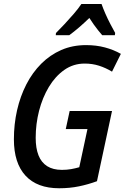

<svg xmlns="http://www.w3.org/2000/svg" viewBox="-20 -956 640 985"><path d="M283.7 9.8Q170.4 9.8 110.8 -54.9Q51.3 -119.6 51.3 -241.2Q51.3 -318.8 67.6 -390.6Q84 -462.4 115.2 -523.2Q146.5 -584 191.7 -629.2Q236.8 -674.3 294.4 -699.5Q352.1 -724.6 421.4 -724.6Q474.1 -724.6 518.6 -712.6Q563 -700.7 600.1 -679.7L554.7 -588.4Q522.5 -607.9 488 -618.9Q453.6 -629.9 414.6 -629.9Q356.4 -629.9 310.1 -597.4Q263.7 -564.9 230.7 -510Q197.8 -455.1 180.4 -387.5Q163.1 -319.8 163.1 -249Q163.1 -195.8 177.5 -159.2Q191.9 -122.6 221.9 -103.5Q252 -84.5 297.9 -84.5Q323.2 -84.5 345 -88.4Q366.7 -92.3 386.7 -98.1L428.7 -293.9H317.4L337.4 -386.7H554.7L477.5 -26.4Q432.6 -9.8 385 0Q337.4 9.8 283.7 9.8ZM266.1 -775.4 267.1 -786.6Q287.6 -807.1 311.8 -833Q335.9 -858.9 358.9 -885.5Q381.8 -912.1 397.5 -935.5H501Q508.3 -914.1 520.3 -886.7Q532.2 -859.4 546.1 -832.8Q560.1 -806.2 570.8 -787.1L569.3 -775.4H504.4Q494.6 -786.6 483.2 -800.8Q471.7 -814.9 460.4 -831.1Q449.2 -847.2 438.5 -863.8Q411.1 -837.4 385.3 -815.2Q359.4 -793 335.4 -775.4Z"/></svg>

Font: Open Sans SemiCondensed SemiBold
Style: Italic
Weight: 600
Width: 4
Italic angle: -12°
Designer: Monotype Design Team
Foundry: Monotype Imaging Inc.
Version: Version 3.000